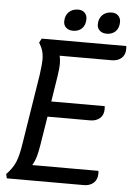

<svg xmlns="http://www.w3.org/2000/svg" viewBox="-58 -902 658 945"><g transform="rotate(5 271.0 -429.0)"><path d="M542 -686Q542 -656 523.5 -640Q505 -624 476 -624H218Q223 -608 223 -583Q223 -563 217 -523L197 -396H461Q462 -392 462 -382Q462 -352 443.5 -336Q425 -320 396 -320H185L162 -177Q157 -146 150.5 -122Q144 -98 131 -76H458Q459 -72 459 -64Q459 -33 440.5 -16.5Q422 0 393 0H12L7 -21Q37 -51 51 -84Q65 -117 74 -177L129 -523Q136 -576 136 -596Q136 -621 130.5 -640Q125 -659 112 -679L123 -700H541Q542 -696 542 -686ZM226 -794Q226 -823 243.5 -840.5Q261 -858 290 -858Q310 -858 322 -846Q334 -834 334 -815Q334 -786 317.5 -769Q301 -752 273 -752Q252 -752 239 -763.5Q226 -775 226 -794ZM392 -794Q392 -823 409.5 -840.5Q427 -858 456 -858Q476 -858 488 -846Q500 -834 500 -815Q500 -786 483.5 -769Q467 -752 439 -752Q418 -752 405 -763.5Q392 -775 392 -794Z"/></g></svg>

Font: Thasadith
Style: Bold Italic
Weight: 700
Italic angle: -9°
Designer: Cadson Demak Co.,Ltd.
Foundry: Cadson Demak Co.,Ltd.
Version: Version 1.000; ttfautohint (v1.6)